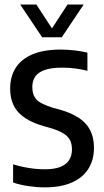

<svg xmlns="http://www.w3.org/2000/svg" viewBox="-20 -822 460 850"><path d="M178 7.5Q144 7.5 106.2 2Q68.5 -3.5 38 -14V-94.5Q61 -87.5 85 -82.5Q109 -77.5 132.5 -75Q156 -72.5 178 -72.5Q220 -72.5 246.5 -82.8Q273 -93 285.8 -112.8Q298.5 -132.5 298.5 -161Q298.5 -184.5 290 -201.5Q281.5 -218.5 260.5 -231.5Q239.5 -244.5 202 -255.5L172.5 -264Q99 -285 62 -324.2Q25 -363.5 25 -430Q25 -482.5 49.2 -521.2Q73.5 -560 123.2 -581.2Q173 -602.5 249 -602.5Q279 -602.5 311 -598.8Q343 -595 367 -589V-508.5Q340.5 -515.5 312 -519Q283.5 -522.5 255.5 -522.5Q207 -522.5 178 -512.2Q149 -502 136 -483Q123 -464 123 -437Q123 -401 142 -381Q161 -361 217 -344L247 -336Q297 -321.5 330 -299.5Q363 -277.5 379.5 -245Q396 -212.5 396 -168Q396 -113.5 370.8 -74Q345.5 -34.5 297 -13.5Q248.5 7.5 178 7.5ZM166.5 -657 69.5 -802H141L217 -685.5H203L279 -802H350.5L253.5 -657Z"/></svg>

Font: Encode Sans SC Condensed Medium
Style: Regular
Weight: 500
Width: 3
Designer: Multiple Designers
Foundry: Impallari Type
Version: Version 3.002